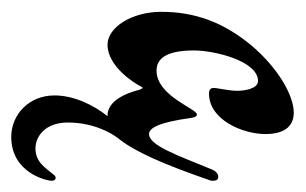

<svg xmlns="http://www.w3.org/2000/svg" viewBox="-138 -238 530 333"><g transform="rotate(90 126.5 -71.0)"><path d="M197 174C259 174 273 113 273 104C273 99 271 97 268 97C266 97 264 98 262 101C251 114 241 132 217 132C196 132 172 115 172 76C172 33 189 2 199 -11C222 -39 244 -89 272 -170C273 -172 273 -174 273 -176C273 -182 271 -185 266 -185C261 -185 256 -181 253 -173C229 -115 212 -65 192 -65C182 -65 172 -80 164 -138C163 -145 161 -148 158 -148C148 -148 126 -78 82 -78C63 -78 47 -92 47 -143C47 -178 65 -254 100 -254C114 -254 117 -229 117 -218C117 -203 112 -184 112 -177C112 -172 115 -169 122 -169C167 -169 192 -227 192 -267C192 -305 174 -316 155 -316C126 -316 78 -290 37 -241C-3 -192 -20 -143 -20 -86C-20 -35 7 7 37 7C75 7 104 -40 109 -50C110 -51 111 -54 112 -54C113 -54 114 -50 115 -49C117 -42 128 7 160 7H161C141 32 125 66 125 99C125 143 158 174 197 174Z"/></g></svg>

Font: Engagement
Style: Regular
Weight: 400
Designer: Astigmatic (AOETI)
Foundry: Astigmatic (AOETI)
Version: Version 1.000